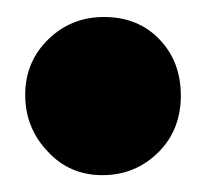

<svg xmlns="http://www.w3.org/2000/svg" viewBox="-20 -482 244 227"><path d="M103 -461.9Q143.1 -461.9 168.5 -435.5Q193.8 -409.2 193.8 -369.1Q193.8 -328.6 167.5 -302.2Q140.1 -274.9 101.1 -274.9Q62 -274.9 36.1 -303.2Q9.8 -331.1 9.8 -369.9Q9.8 -408.7 36.9 -435.3Q64 -461.9 103 -461.9Z"/></svg>

Font: New Shape
Style: Bold
Weight: 700
Designer: Wojciech Kalinowski "wmk69" (wmk69@o2.pl)
Foundry: Wojciech Kalinowski "wmk69" (wmk69@o2.pl)
Version: Version 2.1.1; 2021-05-14